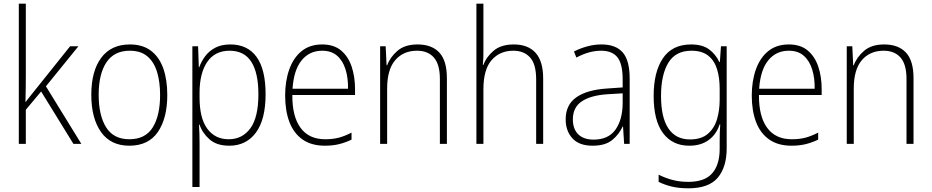

<svg xmlns="http://www.w3.org/2000/svg" viewBox="-20 -780 5051 1041"><path d="M120 -375Q120 -302 118 -227H119Q132 -244 143.5 -258.5Q155 -273 168 -289L360 -529H405L229 -312L421 0H378L203 -284L120 -185V0H82V-760H120Z M887 -265Q887 -139 836 -64.5Q785 10 681 10Q580 10 527.5 -64.5Q475 -139 475 -266Q475 -395 529 -467Q583 -539 684 -539Q754 -539 799 -504.5Q844 -470 865.5 -408.5Q887 -347 887 -265ZM515 -266Q515 -154 555.5 -89.5Q596 -25 681 -25Q768 -25 808 -89Q848 -153 848 -265Q848 -336 831.5 -390Q815 -444 779 -474.5Q743 -505 684 -505Q599 -505 557 -442Q515 -379 515 -266Z M1229 -539Q1322 -539 1371 -471.5Q1420 -404 1420 -269Q1420 -132 1367.5 -61Q1315 10 1223 10Q1155 10 1116 -24.5Q1077 -59 1062 -104H1059Q1062 -55 1062 -1V234H1023V-529H1054L1058 -415H1060Q1072 -448 1093 -476Q1114 -504 1147.5 -521.5Q1181 -539 1229 -539ZM1225 -505Q1145 -505 1103.5 -444Q1062 -383 1062 -277V-251Q1062 -139 1104 -82Q1146 -25 1220 -25Q1294 -25 1337.5 -84.5Q1381 -144 1381 -269Q1381 -385 1342.5 -445Q1304 -505 1225 -505Z M1727 -539Q1790 -539 1829 -506.5Q1868 -474 1886.5 -419Q1905 -364 1905 -297V-265H1565Q1564 -149 1609.5 -87Q1655 -25 1743 -25Q1783 -25 1815 -33Q1847 -41 1886 -61V-23Q1853 -7 1818.5 1.5Q1784 10 1742 10Q1668 10 1620 -24Q1572 -58 1549 -119Q1526 -180 1526 -262Q1526 -341 1548.5 -404Q1571 -467 1615.5 -503Q1660 -539 1727 -539ZM1727 -505Q1658 -505 1615.5 -453Q1573 -401 1566 -299H1867Q1868 -358 1853 -405Q1838 -452 1807 -478.5Q1776 -505 1727 -505Z M2244 -539Q2321 -539 2362 -495Q2403 -451 2403 -356V0H2365V-351Q2365 -431 2332.5 -468Q2300 -505 2241 -505Q2167 -505 2123 -454Q2079 -403 2079 -300V0H2041V-529H2071L2076 -426H2079Q2095 -470 2135 -504.5Q2175 -539 2244 -539Z M2601 -504Q2601 -481 2600.5 -464.5Q2600 -448 2598 -428H2601Q2617 -472 2657 -505.5Q2697 -539 2766 -539Q2843 -539 2884 -493.5Q2925 -448 2925 -354V0H2887V-349Q2887 -432 2854 -468.5Q2821 -505 2763 -505Q2690 -505 2645.5 -454Q2601 -403 2601 -296V0H2563V-760H2601Z M3241 -539Q3319 -539 3356.5 -495.5Q3394 -452 3394 -355V0H3364L3358 -94H3356Q3337 -52 3299.5 -21Q3262 10 3193 10Q3120 10 3083.5 -30Q3047 -70 3047 -133Q3047 -212 3105 -252.5Q3163 -293 3270 -300L3356 -306V-349Q3356 -434 3327.5 -469.5Q3299 -505 3239 -505Q3207 -505 3174 -496Q3141 -487 3105 -468L3092 -501Q3126 -518 3163.5 -528.5Q3201 -539 3241 -539ZM3273 -269Q3183 -263 3134.5 -230.5Q3086 -198 3086 -133Q3086 -80 3115.5 -51.5Q3145 -23 3198 -23Q3278 -23 3316.5 -76.5Q3355 -130 3356 -219V-274Z M3727 -539Q3789 -539 3825 -512Q3861 -485 3880 -444H3883L3889 -529H3920V24Q3920 126 3871.5 183.5Q3823 241 3712 241Q3661 241 3622 231.5Q3583 222 3551 206V167Q3584 184 3624 195Q3664 206 3712 206Q3801 206 3841.5 159.5Q3882 113 3882 27V-12Q3882 -36 3882.5 -58Q3883 -80 3885 -106H3882Q3864 -51 3822 -20.5Q3780 10 3717 10Q3626 10 3575 -58Q3524 -126 3524 -260Q3524 -390 3574.5 -464.5Q3625 -539 3727 -539ZM3729 -505Q3643 -505 3603.5 -439.5Q3564 -374 3564 -260Q3564 -143 3604 -83.5Q3644 -24 3721 -24Q3783 -24 3818.5 -55Q3854 -86 3868 -135Q3882 -184 3882 -239V-299Q3882 -359 3867.5 -405.5Q3853 -452 3819.5 -478.5Q3786 -505 3729 -505Z M4257 -539Q4320 -539 4359 -506.5Q4398 -474 4416.5 -419Q4435 -364 4435 -297V-265H4095Q4094 -149 4139.5 -87Q4185 -25 4273 -25Q4313 -25 4345 -33Q4377 -41 4416 -61V-23Q4383 -7 4348.5 1.5Q4314 10 4272 10Q4198 10 4150 -24Q4102 -58 4079 -119Q4056 -180 4056 -262Q4056 -341 4078.5 -404Q4101 -467 4145.5 -503Q4190 -539 4257 -539ZM4257 -505Q4188 -505 4145.5 -453Q4103 -401 4096 -299H4397Q4398 -358 4383 -405Q4368 -452 4337 -478.5Q4306 -505 4257 -505Z M4774 -539Q4851 -539 4892 -495Q4933 -451 4933 -356V0H4895V-351Q4895 -431 4862.5 -468Q4830 -505 4771 -505Q4697 -505 4653 -454Q4609 -403 4609 -300V0H4571V-529H4601L4606 -426H4609Q4625 -470 4665 -504.5Q4705 -539 4774 -539Z"/></svg>

Font: Noto Sans Gurmukhi SemiCondensed ExtraLight
Style: Regular
Weight: 200
Width: 4
Designer: Jelle Bosma - Monotype Design Team
Foundry: Monotype Imaging Inc.
Version: Version 2.004; ttfautohint (v1.8.4.7-5d5b)